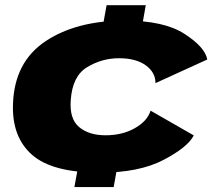

<svg xmlns="http://www.w3.org/2000/svg" viewBox="-20 -718 873 760"><path d="M384 -598.5H539.5L557 -697.5H402ZM274.5 22.5H430L448.5 -82H293.5ZM375.5 -34.5Q530.5 -34.5 626.8 -84.8Q723 -135 747 -182L576 -280Q563.5 -239 514 -210.8Q464.5 -182.5 397.5 -182.5Q332.5 -182.5 293.5 -214.8Q254.5 -247 260 -321.5Q266.5 -417 325 -452.2Q383.5 -487.5 451 -487.5Q518 -487.5 556.8 -459.5Q595.5 -431.5 595.5 -389L800.5 -482.5Q791.5 -531.5 710.2 -584Q629 -636.5 474 -636.5Q283 -636.5 160.2 -554.8Q37.5 -473 31.5 -308Q26 -177 106.2 -105.8Q186.5 -34.5 375.5 -34.5Z"/></svg>

Font: Anybody Expanded ExtraBold
Style: Italic
Weight: 800
Width: 7
Italic angle: -10°
Version: Version 1.113;gftools[0.9.25]